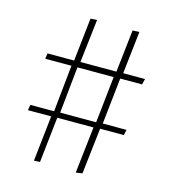

<svg xmlns="http://www.w3.org/2000/svg" viewBox="-96 -705 691 773"><g transform="rotate(15 250.0 -318.0)"><path d="M290 -10 312 -204H161L140 -14L115 -13L136 -203H39L43 -226H142L162 -421H53L56 -444H167L187 -624L214 -626L193 -445H343L363 -622L391 -623L371 -446H462L456 -422H365L344 -229H443L438 -206H339L317 -14ZM167 -227H317L338 -421H187Z"/></g></svg>

Font: Inconsolata ExtraLight
Style: Regular
Weight: 200
Monospace: yes
Designer: Raph Levien, Cyreal, Brenton Simpson
Foundry: Raph Levien, Cyreal, Google
Version: Version 3.001; ttfautohint (v1.8.2.53-6de2)